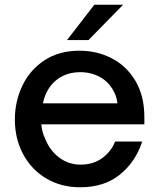

<svg xmlns="http://www.w3.org/2000/svg" viewBox="-20 -783 675 814"><path d="M43 -276Q43 -352 74.5 -419Q106 -486 168 -527Q230 -568 317 -568Q391 -568 453.5 -536Q516 -504 554 -440.5Q592 -377 592 -286V-256H155Q158 -223 171 -196Q191 -145 231 -115Q271 -85 322 -85Q375 -85 413 -112.5Q451 -140 468 -183H583Q555 -97 488.5 -43Q422 11 320 11Q239 11 176 -26.5Q113 -64 78 -129.5Q43 -195 43 -276ZM478 -345Q474 -376 461 -398Q441 -436 403.5 -456.5Q366 -477 321 -477Q274 -477 238 -456.5Q202 -436 181 -398Q169 -378 162 -345ZM355 -613H264L380 -763H502Z"/></svg>

Font: Open Sauce One Medium
Style: Regular
Weight: 500
Designer: Alfredo Marco Pradil
Foundry: Creative Sauce Fz LLC
Version: Version 1.477